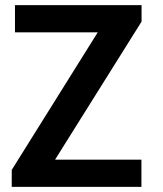

<svg xmlns="http://www.w3.org/2000/svg" viewBox="-20 -731 638 751"><path d="M533.2 0V-106.4H195.3L533.7 -646.5V-710.9H38.6V-604.5H362.3L25.9 -66.4V0Z"/></svg>

Font: Ride
Style: Bold
Weight: 700
Version: Version 3.000